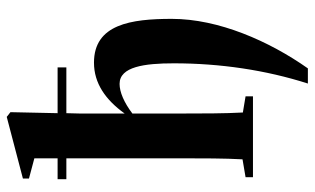

<svg xmlns="http://www.w3.org/2000/svg" viewBox="-202 -569 934 570"><g transform="rotate(-90 265.0 -284.0)"><path d="M24 0H264V-22L216 -30C213 -82 213 -154 213 -209V-358C246 -383 277 -396 301 -396C352 -396 362 -322 362 -235C362 -97 342 38 302 163H347C428 48 494 -102 494 -241C494 -362 478 -472 364 -472C303 -472 254 -438 213 -381V-515L214 -554H350V-580H214L217 -720L203 -731L20 -683V-665L80 -649V-580H18V-554H80V-209C80 -154 80 -83 77 -31L24 -22Z"/></g></svg>

Font: Source Serif 4 Display
Style: Bold
Weight: 700
Designer: Frank Grießhammer
Foundry: Adobe Systems Incorporated
Version: Version 4.004;hotconv 1.0.117;makeotfexe 2.5.65602